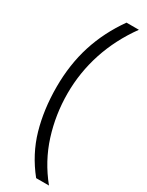

<svg xmlns="http://www.w3.org/2000/svg" viewBox="-336 -943 1109 1444"><g transform="rotate(30 218.0 -220.5)"><path d="M393.6 455.1Q276.4 310.5 222.2 138.7Q168 -33.2 168 -215.8Q168 -396.5 224.1 -568.4Q280.3 -740.2 393.6 -897.5H286.1Q178.7 -746.1 125.5 -579.1Q72.3 -412.1 72.3 -215.8Q72.3 -21.5 120.1 145.5Q168 312.5 282.2 455.1Z"/></g></svg>

Font: Namkio Khamti
Style: Bold
Weight: 700
Designer: Debbi Hosken
Foundry: SIL International
Version: Version 3.917